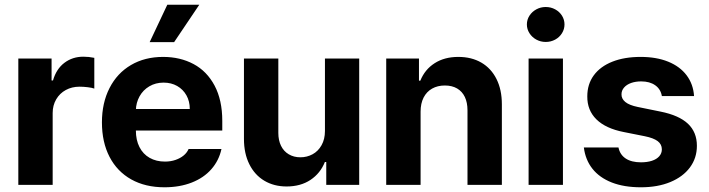

<svg xmlns="http://www.w3.org/2000/svg" viewBox="-20 -776 2978 806"><path d="M56.9 -530.3H196.5V-438.2H202.4Q216.5 -486.9 250.5 -512.4Q284.5 -538 329.7 -538Q353 -538 375.9 -533.2V-404.1Q366.6 -407.7 348.2 -409.9Q329.8 -412.1 314 -412.1Q281.9 -412.1 256.3 -398.2Q230.7 -384.3 215.9 -359Q201.1 -333.8 201.1 -301.4V0H56.9Z M407.9 -262.4Q407.9 -344 439.8 -406.4Q471.7 -468.9 529.8 -503Q587.9 -537.1 664.7 -537.1Q736.3 -537.1 792.5 -507.1Q848.6 -477.2 880.9 -416.5Q913.1 -355.8 913.1 -268.6V-227.9H467V-318.5H776.7Q776.7 -350.8 762.7 -375.7Q748.7 -400.7 723.8 -415Q698.8 -429.2 666.9 -429.2Q633.3 -429.2 607 -413.7Q580.6 -398.2 565.8 -371.5Q551 -344.8 550.4 -313V-228.1Q550.4 -188.3 565.4 -158.7Q580.4 -129.1 608.1 -113.4Q635.8 -97.7 672.5 -97.7Q696.7 -97.7 716.7 -104.7Q736.7 -111.6 750.7 -123.1Q764.8 -134.6 771.8 -150.6H909.7Q899.2 -102.2 867.4 -65.9Q835.6 -29.5 785.1 -9.7Q734.5 10.2 670.3 10.2Q590.1 10.2 530.9 -22.9Q471.7 -56.1 439.8 -117.6Q407.9 -179.1 407.9 -262.4ZM682.3 -756.1H816.6L711 -599.2H608.3Z M1344.1 -530.3H1487.9V0H1349.6V-95.9H1343.8Q1324.9 -48.5 1283.4 -20.8Q1241.9 6.8 1183.2 6.8Q1130.2 6.8 1089.7 -17.3Q1049.2 -41.4 1026.7 -86.6Q1004.1 -131.8 1004.1 -192.8V-530.3H1148.4V-218Q1148.4 -187 1159.7 -163.9Q1171 -140.8 1192.2 -128.3Q1213.3 -115.7 1241 -115.7Q1268.8 -115.7 1292.3 -128.5Q1315.8 -141.3 1329.9 -166.5Q1344.1 -191.8 1344.1 -226.1Z M1745.6 0H1601.3V-530.3H1738.8V-437.3H1744.5Q1763.3 -484.2 1804.5 -510.6Q1845.6 -537.1 1904.2 -537.1Q1959.4 -537.1 2000.6 -513.2Q2041.7 -489.3 2064.2 -444.4Q2086.8 -399.5 2086.8 -338V0H1942.5V-312.8Q1942.5 -345.5 1931.4 -368.8Q1920.3 -392 1899 -404.6Q1877.6 -417.1 1847.3 -417.1Q1817.1 -417.1 1794 -404.1Q1770.9 -391.1 1758.2 -366.4Q1745.6 -341.7 1745.6 -307.3Z M2199 -530.3H2343.2V0H2199ZM2191.8 -673.3Q2191.8 -693.3 2202.6 -710.2Q2213.5 -727 2231.6 -736.8Q2249.7 -746.6 2270.8 -746.6Q2292.4 -746.6 2310.5 -736.8Q2328.6 -727 2339.2 -710.2Q2349.7 -693.3 2349.7 -673.3Q2349.7 -653.7 2339.2 -636.6Q2328.6 -619.5 2310.5 -609.7Q2292.4 -599.9 2270.8 -599.9Q2249.7 -599.9 2231.6 -609.7Q2213.5 -619.5 2202.6 -636.6Q2191.8 -653.7 2191.8 -673.3Z M2671.5 -434.3Q2648.1 -434.3 2629.4 -427.7Q2610.6 -421 2599.8 -408.5Q2589 -396 2589 -380.2Q2588.5 -361.6 2604.9 -348Q2621.3 -334.4 2657.2 -327L2752.9 -307.5Q2830.3 -292 2867.9 -256.6Q2905.5 -221.2 2905.5 -163.9Q2905.5 -112.5 2876.2 -73Q2846.8 -33.6 2793.8 -11.7Q2740.9 10.2 2670.4 10.2Q2599.8 10.2 2548.3 -9.9Q2496.7 -30.1 2467 -67.6Q2437.3 -105.2 2431 -156.9H2576.3Q2582.5 -126.6 2606.7 -110.6Q2630.9 -94.6 2670.7 -94.6Q2696.8 -94.6 2716.6 -101Q2736.4 -107.5 2747.4 -119.9Q2758.4 -132.4 2758.4 -149.1Q2758.4 -170.2 2741 -183.5Q2723.6 -196.7 2686.4 -204.2L2598.6 -221.7Q2522.6 -236.6 2483.7 -274.9Q2444.8 -313.2 2445.4 -371.5Q2445.4 -422.5 2472.7 -459.8Q2500.1 -497.1 2550.7 -517.1Q2601.2 -537.1 2669.3 -537.1Q2735.7 -537.1 2785 -517.1Q2834.3 -497.1 2862.3 -460Q2890.3 -422.8 2893.6 -372.7H2758.5Q2753.5 -401.8 2730.6 -418Q2707.6 -434.3 2671.5 -434.3Z"/></svg>

Font: Pretendard Std Variable
Style: Regular
Weight: 400
Designer: Base glyphs from Inter by Rasmus Andersson; Hangeul glyphs from Noto Sans CJK(Source Han Sans) by Jang Soo-young and Kan
Foundry: Kil Hyung-jin
Version: Version 1.309;Glyphs 3.2 (3225)